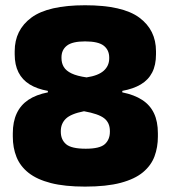

<svg xmlns="http://www.w3.org/2000/svg" viewBox="-20 -674 633 712"><path d="M295.5 18Q220 18 168.5 4.8Q117 -8.5 86 -33Q55 -57.5 41.2 -91.8Q27.5 -126 27.5 -167.5V-179.5Q27.5 -222.5 42 -253.5Q56.5 -284.5 85.2 -303.8Q114 -323 157.5 -331.5V-337Q117.5 -344 90 -361Q62.5 -378 48.5 -405.8Q34.5 -433.5 34.5 -472.5V-484Q34.5 -563 96.5 -608.8Q158.5 -654.5 295.5 -654.5Q434.5 -654.5 496.5 -608.8Q558.5 -563 558.5 -484V-472.5Q558.5 -432.5 544.2 -405Q530 -377.5 502.2 -361Q474.5 -344.5 433.5 -337V-331.5Q478 -322.5 507.2 -303.5Q536.5 -284.5 551 -254Q565.5 -223.5 565.5 -179.5V-167.5Q565.5 -128 553 -94.2Q540.5 -60.5 510.2 -35.2Q480 -10 427.5 4Q375 18 295.5 18ZM298 -122.5Q350 -122.5 368.8 -139.5Q387.5 -156.5 387.5 -185.5V-188Q387.5 -219 366.2 -235.5Q345 -252 291.5 -261.5Q243 -252 224.2 -233.8Q205.5 -215.5 205.5 -188V-185.5Q205.5 -156 225.2 -139.2Q245 -122.5 298 -122.5ZM301 -387Q344.5 -393.5 364.8 -411.8Q385 -430 385 -457.5V-460.5Q385 -488.5 364.8 -504.5Q344.5 -520.5 295.5 -520.5Q248.5 -520.5 228.2 -504.8Q208 -489 208 -461.5V-458.5Q208 -440 216.5 -425.8Q225 -411.5 245.2 -401.8Q265.5 -392 301 -387Z"/></svg>

Font: Anek Bangla ExtraBold
Style: Regular
Weight: 800
Designer: Sulekha Rajkumar (Bangla), Yesha Goshar (Latin)
Foundry: Ek Type
Version: Version 1.003